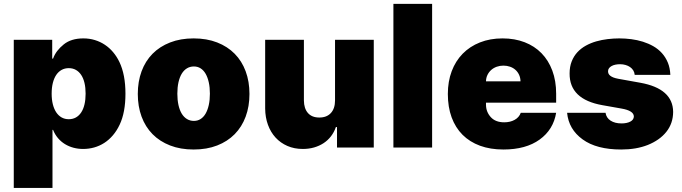

<svg xmlns="http://www.w3.org/2000/svg" viewBox="-20 -747 3453 972"><path d="M244.3 -545.5V-450.3H248.6Q256.4 -471.6 269.9 -489.2Q283.4 -506.7 302.9 -522.4Q340.6 -552.6 402 -552.6Q432.9 -552.6 460.2 -544.2Q487.6 -535.9 510.8 -520.4Q534.1 -505 552.7 -482.8Q571.4 -460.6 584.5 -433.2Q615.1 -369.3 615.1 -272.7Q615.1 -177.9 585.9 -116.1Q571.4 -85.2 551.5 -62Q531.6 -38.7 507.8 -23.4Q484 -8.2 456.9 -0.5Q429.7 7.1 400.6 7.1Q375.4 7.1 352.1 0.9Q328.8 -5.3 308.9 -17.4Q289.1 -29.5 273.6 -47.6Q258.2 -65.7 248.6 -89.5H245.7V204.5H49.7V-545.5ZM328.1 -143.5Q348.4 -143.5 364.2 -152.3Q380 -161.2 391 -177.7Q402 -194.2 407.7 -218.4Q413.4 -242.5 413.4 -272.7Q413.4 -303.3 407.7 -327.2Q402 -351.2 391 -367.7Q380 -384.2 364.2 -393.1Q348.4 -402 328.1 -402Q307.9 -402 291.9 -393.1Q275.9 -384.2 264.7 -367.7Q253.6 -351.2 247.5 -327.2Q241.5 -303.3 241.5 -272.7Q241.5 -242.9 247.5 -218.9Q253.6 -195 264.7 -178.3Q275.9 -161.6 291.9 -152.5Q307.9 -143.5 328.1 -143.5Z M677.6 -271.3Q677.6 -334.2 696.7 -386Q715.9 -437.9 752.3 -474.8Q788.7 -511.7 841.3 -532.1Q893.8 -552.6 960.2 -552.6Q1027 -552.6 1079.4 -532.1Q1131.7 -511.7 1168.1 -474.8Q1204.5 -437.9 1223.7 -386Q1242.9 -334.2 1242.9 -271.3Q1242.9 -208.5 1223.7 -156.6Q1204.5 -104.8 1168.1 -67.8Q1131.7 -30.9 1079.4 -10.5Q1027 9.9 960.2 9.9Q893.8 9.9 841.3 -10.5Q788.7 -30.9 752.3 -67.8Q715.9 -104.8 696.7 -156.6Q677.6 -208.5 677.6 -271.3ZM961.6 -134.9Q980.5 -134.9 995.4 -144.4Q1010.3 -153.8 1020.8 -171.7Q1031.2 -189.6 1036.9 -215.2Q1042.6 -240.8 1042.6 -272.7Q1042.6 -304.7 1036.9 -330.3Q1031.2 -355.8 1020.8 -373.8Q1010.3 -391.7 995.4 -401.1Q980.5 -410.5 961.6 -410.5Q942.1 -410.5 926.5 -401.1Q910.9 -391.7 900 -373.8Q889.2 -355.8 883.5 -330.3Q877.8 -304.7 877.8 -272.7Q877.8 -240.8 883.5 -215.2Q889.2 -189.6 900 -171.7Q910.9 -153.8 926.5 -144.4Q942.1 -134.9 961.6 -134.9Z M1518.5 -545.5V-238.6Q1518.8 -197.8 1538.9 -174.9Q1558.9 -152 1596.6 -152Q1634.2 -152 1655.2 -174.9Q1676.1 -197.8 1676.1 -238.6V-545.5H1872.2V0H1686.1V-103.7H1680.4Q1671.5 -77.8 1655.7 -57.2Q1639.9 -36.6 1618.3 -22.4Q1596.6 -8.2 1570 -0.5Q1543.3 7.1 1512.8 7.1Q1469.8 7.1 1434.8 -8.2Q1399.9 -23.4 1375 -50.6Q1350.1 -77.8 1336.5 -115.2Q1322.8 -152.7 1322.4 -197.4V-545.5Z M2167.6 -727.3V0H1971.6V-727.3Z M2247.2 -271.3Q2247.2 -334.5 2266.7 -386.4Q2286.2 -438.2 2322.4 -475.1Q2358.7 -512.1 2409.8 -532.3Q2460.9 -552.6 2524.1 -552.6Q2585.9 -552.6 2636 -533.2Q2686.1 -513.8 2721.4 -477.6Q2756.7 -441.4 2776.1 -389.6Q2795.5 -337.7 2795.5 -272.7V-227.3H2440.3V-218.8Q2440.3 -198.5 2446.6 -182.7Q2452.8 -166.9 2464.8 -153.8Q2488.6 -127.8 2532.7 -127.8Q2562.9 -127.8 2585.4 -140.3Q2608 -152.7 2616.5 -176.1H2795.5Q2781.6 -90.9 2712 -40.5Q2642.4 9.9 2528.4 9.9Q2462.4 9.9 2410.2 -9.2Q2358 -28.4 2321.7 -64.6Q2285.5 -100.9 2266.3 -153.1Q2247.2 -205.3 2247.2 -271.3ZM2440.3 -335.2H2615.1Q2614.7 -353.7 2607.8 -368.4Q2600.9 -383.2 2589.3 -393.5Q2577.8 -403.8 2562.1 -409.3Q2546.5 -414.8 2528.4 -414.8Q2511 -414.8 2495.2 -409.3Q2479.4 -403.8 2467.3 -393.3Q2455.3 -382.8 2448 -368.1Q2440.7 -353.3 2440.3 -335.2Z M2850.9 -176.1H3045.5Q3049.4 -150.2 3071.2 -136.2Q3093 -122.2 3126.4 -122.2Q3153.4 -122.2 3171 -131.4Q3188.6 -140.6 3188.9 -157.7Q3187.9 -186.8 3126.4 -197.4L3029.8 -214.5Q2862.6 -244 2863.6 -375Q2863.6 -409.8 2874.3 -436.4Q2884.9 -463.1 2903.2 -482.8Q2921.5 -502.5 2946 -516Q2970.5 -529.5 2998.4 -537.5Q3026.3 -545.5 3056.3 -549Q3086.3 -552.6 3115.1 -552.6Q3145.2 -552.6 3175.8 -548.7Q3206.3 -544.7 3234.6 -535.9Q3262.8 -527 3287.5 -513Q3312.1 -498.9 3330.8 -478.3Q3349.4 -457.7 3360.8 -430.4Q3372.2 -403.1 3373.6 -367.9H3193.2Q3192.1 -380.7 3185.9 -390.6Q3179.7 -400.6 3169.7 -407.5Q3159.8 -414.4 3146.8 -418.1Q3133.9 -421.9 3119.3 -421.9Q3106.5 -421.9 3095.3 -419.6Q3084.2 -417.3 3076 -412.6Q3067.8 -408 3063 -401.5Q3058.2 -394.9 3058.2 -386.4Q3058.2 -380.3 3060.5 -374.6Q3062.9 -369 3068.9 -364Q3074.9 -359 3085 -354.9Q3095.2 -350.9 3110.8 -348L3221.6 -328.1Q3386.7 -298.3 3387.8 -180.4Q3387.4 -122.2 3353.3 -79.5Q3336.3 -58.2 3312.5 -41.5Q3288.7 -24.9 3259.8 -13.3Q3230.8 -1.8 3196.9 4.1Q3163 9.9 3125 9.9Q3000 9.9 2929.7 -41.2Q2859 -92.3 2850.9 -176.1Z"/></svg>

Font: Inter P Black
Style: Regular
Weight: 900
Designer: Rasmus Andersson
Foundry: rsms
Version: Version 3.018;git-588b23468